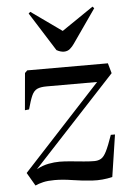

<svg xmlns="http://www.w3.org/2000/svg" viewBox="-55 -819 598 870"><g transform="rotate(-5 244.0 -384.5)"><path d="M79 -515H446L459 -469L84 -65Q112 -80 138.5 -85Q165 -90 189 -90Q212 -90 241.5 -87Q271 -84 299 -81.5Q327 -79 346 -79Q364 -79 377 -86.5Q390 -94 402 -118Q414 -142 431 -191H450L421 0Q375 11 329 8Q283 5 239.5 -2Q196 -9 159 -9Q128 -9 107 -4Q86 1 71 8L36 -52L390 -435H160Q133 -435 117.5 -428Q102 -421 92.5 -400Q83 -379 72 -338L53 -336L68 -504ZM108 -771 116 -778 255 -679 399 -777 406 -769 300 -617Q292 -605 280.5 -595Q269 -585 253 -585Q237 -585 219 -595Z"/></g></svg>

Font: Literata 72pt Medium
Style: Italic
Weight: 500
Italic angle: -2°
Designer: Latin by Veronika Burian and Jose Scaglione. Greek by Irene Vlachou. Cyrillic by Vera Evstafieva
Foundry: TypeTogether
Version: Version 3.002